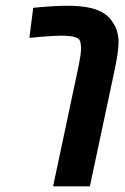

<svg xmlns="http://www.w3.org/2000/svg" viewBox="-20 -660 441 680"><path d="M168 0 258.3 -425.8Q261.7 -443.4 264.4 -460Q267.1 -476.6 267.1 -488.3Q267.1 -496.6 265.4 -507.1Q263.7 -517.6 258.3 -522Q252.4 -526.9 240.7 -529.8Q230.5 -532.2 217.8 -533Q205.1 -533.7 197.3 -533.7Q184.6 -533.7 163.8 -532.5Q143.1 -531.2 121.1 -529.3Q99.1 -527.3 84 -525.9L97.7 -632.3Q134.8 -636.2 165.8 -637.9Q196.8 -639.6 220.7 -639.6Q311.5 -639.6 352.1 -609.9Q365.7 -600.6 375.5 -586.4Q399.9 -554.7 399.9 -510.7Q399.9 -492.2 396 -467Q392.1 -441.9 386.7 -415.5L298.3 0Z"/></svg>

Font: Open Sans Condensed
Style: Bold Italic
Weight: 700
Width: 3
Italic angle: -12°
Designer: Monotype Design Team
Foundry: Monotype Imaging Inc.
Version: Version 3.003; ttfautohint (v1.8.4)